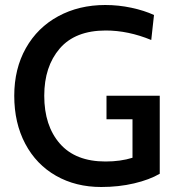

<svg xmlns="http://www.w3.org/2000/svg" viewBox="-20 -734 709 768"><path d="M37 -351Q37 -459 83.5 -541.5Q130 -624 213 -669Q296 -714 401 -714Q454 -714 505.5 -703Q557 -692 596 -674L585 -574Q493 -612 403 -612Q281 -612 219 -540Q157 -468 157 -351Q157 -231 219.5 -159.5Q282 -88 402 -88Q462 -88 510 -103V-257H406V-351H619V-39Q578 -15 516.5 -0.5Q455 14 385 14Q283 14 204 -31Q125 -76 81 -159Q37 -242 37 -351Z"/></svg>

Font: Cabin Medium
Style: Regular
Weight: 500
Designer: Pablo Impallari
Foundry: Pablo Impallari. http://www.impallari.com Igino Marini. http://www.ikern.com
Version: Version 2.001